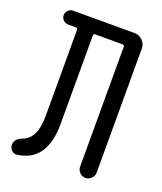

<svg xmlns="http://www.w3.org/2000/svg" viewBox="-137 -819 774 917"><g transform="rotate(20 250.0 -360.5)"><path d="M57.6 7.8Q43 9.8 31.2 -1.5Q19.5 -12.7 19.5 -29.3Q19.5 -60.5 58.6 -74.2Q124 -98.6 124 -211.9V-651.4Q124 -660.2 115.2 -660.2H75.2Q61.5 -660.2 50.8 -670.4Q40 -680.7 40 -694.8Q40 -709 50.3 -719.7Q60.5 -730.5 75.2 -730.5H387.7Q411.1 -730.5 428.2 -713.4Q445.3 -696.3 445.3 -672.9V-42Q445.3 -25.4 432.6 -12.7Q419.9 0 402.8 0Q385.7 0 373.5 -12.7Q361.3 -25.4 361.3 -42V-651.4Q361.3 -660.2 351.6 -660.2H212.9Q204.1 -660.2 204.1 -651.4V-202.1Q204.1 -10.7 57.6 7.8Z"/></g></svg>

Font: Rounded Mgen+ 2m regular
Style: Regular
Weight: 400
Designer: [Source Han Sans]
Ryoko NISHIZUKA  (kana & ideographs); Paul D. Hunt (Latin, Greek & Cyrillic); Wenlong ZHANG  (bopomofo
Version: Version 1.059.20150602